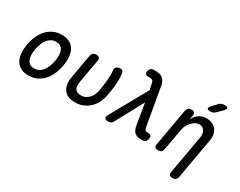

<svg xmlns="http://www.w3.org/2000/svg" viewBox="-111 -1347 2623 2102"><g transform="rotate(30 1200.0 -295.5)"><path d="M218 10Q159 10 120 -12Q81 -34 59 -72Q37 -110 33 -162.5Q29 -215 39 -276Q50 -337 73 -388.5Q96 -440 131 -478Q166 -516 213 -538Q260 -560 319 -560Q379 -560 418 -538Q457 -516 478.5 -478.5Q500 -441 504.5 -389Q509 -337 498 -276Q487 -215 464 -162.5Q441 -110 406 -72Q371 -34 324 -12Q277 10 218 10ZM235 -88Q268 -88 294.5 -102Q321 -116 340.5 -141Q360 -166 373.5 -200.5Q387 -235 395 -276Q402 -317 401 -351Q400 -385 389 -409.5Q378 -434 356.5 -448Q335 -462 302 -462Q268 -462 242 -448Q216 -434 196 -409Q176 -384 163 -350Q150 -316 142 -275Q135 -234 136.5 -200Q138 -166 149 -141Q160 -116 181.5 -102Q203 -88 235 -88Z M693 -508Q698 -535 713 -547.5Q728 -560 754 -560Q780 -560 790.5 -547.5Q801 -535 797 -508L744 -213Q740 -185 741 -162.5Q742 -140 751 -123.5Q760 -107 778 -98Q796 -89 826 -89Q859 -89 884 -101.5Q909 -114 927.5 -134Q946 -154 958 -180Q970 -206 975 -233Q981 -271 986.5 -305Q992 -339 995 -372Q998 -405 998.5 -438Q999 -471 995 -508Q995 -512 994.5 -515Q994 -518 996 -521Q999 -543 1018.5 -551.5Q1038 -560 1056 -560Q1070 -560 1077.5 -556Q1085 -552 1089 -545.5Q1093 -539 1095.5 -529.5Q1098 -520 1099 -508Q1103 -472 1102.5 -438.5Q1102 -405 1099 -371.5Q1096 -338 1090.5 -304Q1085 -270 1078 -233Q1069 -182 1046.5 -138Q1024 -94 989.5 -61Q955 -28 909 -9Q863 10 808 10Q756 10 720.5 -6Q685 -22 664.5 -51Q644 -80 638 -121.5Q632 -163 641 -213Z M1286 -24Q1277 -6 1262.5 2Q1248 10 1229 10Q1193 10 1185 -6.5Q1177 -23 1196 -57L1451 -515L1433 -598Q1429 -619 1416 -627Q1403 -635 1383 -635H1364Q1340 -635 1330 -647Q1320 -659 1324 -683Q1329 -707 1343 -718.5Q1357 -730 1381 -730H1411Q1467 -730 1497.5 -701.5Q1528 -673 1537 -621L1620 -146Q1625 -120 1634 -110.5Q1643 -101 1661 -101H1673Q1699 -101 1708 -88.5Q1717 -76 1712 -50Q1708 -24 1693 -12Q1678 0 1654 0H1637Q1586 0 1557 -25Q1528 -50 1518 -112L1475 -374Z M2207 -673Q2194 -658 2178 -651.5Q2162 -645 2144 -645Q2107 -645 2102.5 -658.5Q2098 -672 2125 -702L2175 -755Q2190 -772 2206 -778.5Q2222 -785 2242 -785Q2280 -785 2284.5 -770.5Q2289 -756 2261 -727ZM1967 -316 1918 -42Q1914 -15 1899 -2.5Q1884 10 1857 10Q1831 10 1820.5 -2.5Q1810 -15 1815 -42L1897 -509Q1902 -535 1917 -547.5Q1932 -560 1957 -560Q1982 -560 1993 -547.5Q2004 -535 2000 -509L1990 -455Q2013 -504 2052 -532Q2091 -560 2145 -560Q2187 -560 2218.5 -546Q2250 -532 2270 -506.5Q2290 -481 2297.5 -445.5Q2305 -410 2297 -367L2207 143Q2202 169 2187.5 181.5Q2173 194 2147 194Q2120 194 2109.5 181.5Q2099 169 2103 143L2189 -340Q2194 -364 2191 -386Q2188 -408 2178.5 -425Q2169 -442 2152.5 -452.5Q2136 -463 2110 -463Q2084 -463 2059.5 -448.5Q2035 -434 2016 -412.5Q1997 -391 1984 -365Q1971 -339 1967 -316Z"/></g></svg>

Font: Maple Mono Medium
Style: Italic
Weight: 500
Italic angle: -10°
Monospace: yes
Designer: subframe7536
Version: Version 7.000